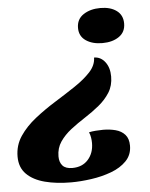

<svg xmlns="http://www.w3.org/2000/svg" viewBox="-81 -572 612 783"><g transform="rotate(-5 225.0 -180.0)"><path d="M178.7 169Q119 169 71.7 156.7Q24.3 144.3 -2.8 117.2Q-30 90 -30 45.7Q-30 -0.7 -5.2 -37.7Q19.7 -74.7 59 -105.7Q98.3 -136.7 142.3 -164Q186.3 -191.3 225.8 -217.7Q265.3 -244 290.5 -271.3Q315.7 -298.7 316 -330Q343.3 -329.7 361 -306.5Q378.7 -283.3 378.7 -247Q378.7 -209.7 361.2 -181.8Q343.7 -154 316.2 -131.5Q288.7 -109 257.5 -89Q226.3 -69 198.8 -47.7Q171.3 -26.3 153.8 -0.5Q136.3 25.3 136.3 59.3Q136.3 83 148.8 97Q161.3 111 188.7 111Q229.7 111 253.5 84.2Q277.3 57.3 277.3 16.3Q277.3 6 275.5 -5.7Q273.7 -17.3 269 -28Q279.7 -30.7 296.2 -32Q312.7 -33.3 326.7 -33.3Q354.3 -33.3 378 -27Q401.7 -20.7 416.2 -4.5Q430.7 11.7 430.7 40.7Q430.7 78 406.5 103Q382.3 128 343.7 142.3Q305 156.7 261.2 162.8Q217.3 169 178.7 169ZM355.3 -385.7Q314.3 -385.7 287.8 -403.8Q261.3 -422 261.3 -455.7Q261.3 -491.7 289.5 -510.3Q317.7 -529 359 -529Q400 -529 425.2 -510.5Q450.3 -492 450.3 -457.7Q450.3 -422.7 423.5 -404.2Q396.7 -385.7 355.3 -385.7Z"/></g></svg>

Font: Sansita Swashed Light
Style: Regular
Weight: 300
Designer: Pablo Cosgaya
Foundry: Omnibus-Type
Version: Version 1.003